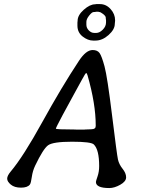

<svg xmlns="http://www.w3.org/2000/svg" viewBox="-20 -949 707 953"><path d="M408.7 -840.3V-826.7Q408.7 -810.1 420.9 -797.9Q433.1 -785.6 447.8 -785.6H458Q474.1 -785.6 490.2 -801.8Q506.3 -817.9 506.3 -837.9V-849.6Q504.9 -854 504.9 -861.6Q504.9 -869.1 491.9 -879.4Q479 -889.6 471.7 -889.6L468.3 -890.6H457Q452.6 -889.2 444.6 -889.2Q436.5 -889.2 422.6 -871.8Q408.7 -854.5 408.7 -840.3ZM434.6 -307.6Q455.1 -307.6 455.1 -323.7V-327.1Q455.1 -433.1 414.6 -574.7Q411.1 -586.4 407.7 -586.4Q404.3 -586.4 386.7 -553.5Q369.1 -520.5 347.2 -481.4Q325.2 -442.4 291.3 -378.7Q257.3 -314.9 257.3 -310.5Q257.3 -306.2 349.1 -306.2L361.3 -305.7H398.4L402.8 -306.2L426.8 -307.1Q430.7 -307.6 434.6 -307.6ZM364.3 -821.8V-836.9Q365.2 -842.8 365.2 -845.7Q365.2 -873.5 395.8 -900.6Q426.3 -927.7 452.1 -927.7L458 -928.7H476.1Q506.8 -928.7 529.1 -903.8Q551.3 -878.9 551.3 -848.6V-845.7Q549.8 -836.9 549.8 -830.6Q549.8 -802.7 518.8 -775.1Q487.8 -747.6 454.1 -747.6H441.9Q416 -747.6 390.1 -767.8Q364.3 -788.1 364.3 -821.8ZM522.5 -15.6Q456.1 -15.6 456.1 -45.9Q456.1 -50.3 464.1 -73.2Q472.2 -96.2 472.2 -125Q472.2 -205.6 445.8 -231.9Q432.1 -245.6 337.4 -245.6Q242.7 -245.6 218.5 -227.8Q194.3 -210 154.8 -127.4Q142.1 -101.1 137.9 -70.8Q133.8 -40.5 128.4 -33.2Q116.7 -17.6 84.2 -17.6Q51.8 -17.6 33.7 -32.7Q15.6 -47.9 15.6 -62.3Q15.6 -76.7 33.2 -97.7Q95.7 -171.9 190.2 -343.5Q284.7 -515.1 372.1 -647.5Q407.2 -700.7 439.9 -700.7Q463.4 -700.7 474.1 -685.8Q484.9 -670.9 498.8 -619.6Q512.7 -568.4 536.4 -375.2Q560.1 -182.1 565.4 -157.7Q570.8 -133.3 588.4 -111.3Q606 -89.4 606 -68.8Q606 -48.3 576.9 -32Q547.9 -15.6 522.5 -15.6Z"/></svg>

Font: Averia Libre
Style: Italic
Weight: 400
Italic angle: -7.90001°
Version: Version 1.002